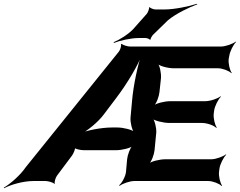

<svg xmlns="http://www.w3.org/2000/svg" viewBox="-101 -957 1268 1015"><path d="M1057 -50 1059 -65C1062 -89 1081 -126 1095 -139L1093 -141C1078 -129 1040 -115 1016 -115H772C744 -115 698 -104 685 -92L686 -90C700 -102 714 -141 716 -163L725 -255C727 -280 717 -321 705 -334L701 -332C713 -319 763 -307 794 -307H966C996 -307 1031 -293 1042 -281L1045 -283C1035 -296 1026 -333 1029 -357L1031 -372C1034 -396 1053 -433 1067 -446L1065 -448C1050 -436 1012 -422 982 -422H798C770 -422 724 -411 711 -399L712 -397C726 -409 740 -448 742 -470L750 -544C752 -569 744 -610 732 -623L730 -621C741 -608 787 -596 818 -596H1052C1076 -596 1111 -582 1122 -570L1124 -572C1114 -585 1105 -622 1108 -646L1111 -661C1114 -685 1133 -722 1147 -735L1145 -737C1130 -725 1091 -711 1067 -711H586C574 -711 547 -719 543 -725L538 -723C542 -717 535 -694 528 -685L35 -73C7 -31 -49 17 -81 35L-79 38C-47 20 21 0 75 0H140C154 0 182 8 186 15L189 13C185 6 193 -18 200 -28L280 -135C287 -145 299 -171 295 -178L292 -176C296 -169 327 -163 341 -163H514C542 -163 589 -174 602 -186L600 -188C587 -176 573 -137 571 -115L565 -48C563 -26 544 11 528 23L532 25C548 13 586 0 608 0H1000C1024 0 1059 14 1070 26L1073 24C1063 11 1054 -26 1057 -50ZM447 -351 512 -437C570 -513 632 -616 653 -678H649C628 -616 604 -507 597 -423L589 -335C587 -310 597 -269 609 -255L612 -258C600 -271 551 -283 520 -283H490C436 -283 356 -268 320 -251L323 -247C360 -264 418 -312 447 -351ZM675 -884 604 -804C578 -776 530 -746 500 -734L501 -730C531 -742 590 -756 632 -756H669C675 -756 690 -751 691 -747L695 -748C694 -753 703 -768 708 -773L787 -850C829 -885 900 -919 942 -934L940 -937C898 -923 820 -907 770 -907H720C712 -907 693 -914 690 -919L687 -918C689 -912 681 -891 675 -884Z"/></svg>

Font: Asimov
Style: EdgeWideIt
Weight: 500
Designer: Google
Version: Version 2.000980: 2014